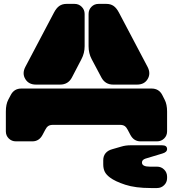

<svg xmlns="http://www.w3.org/2000/svg" viewBox="-20 -720 881 978"><path d="M318.8 -700.2H359.9Q381.3 -700.2 396.2 -685.3Q411.1 -670.4 411.1 -648.9V-484.9Q411.1 -449.2 395 -418.9L346.2 -325.2Q327.1 -289.1 286.1 -289.1H163.1Q126 -289.1 108.9 -317.4Q91.8 -345.7 108.9 -378.9L254.9 -655.8Q267.1 -679.2 282.2 -689.7Q297.4 -700.2 318.8 -700.2ZM481.9 -700.2H522Q543.5 -700.2 558.6 -689.7Q573.7 -679.2 585.9 -655.8L731.9 -378.9Q749 -345.7 732.2 -317.4Q715.3 -289.1 678.2 -289.1H556.2Q516.6 -289.1 497.1 -324.2L446.8 -418.9Q431.2 -448.2 431.2 -484.9V-648.9Q431.2 -670.4 445.8 -685.3Q460.4 -700.2 481.9 -700.2ZM88.9 -269H752Q789.1 -269 806.2 -236.8L818.8 -211.9Q831.1 -188.5 831.1 -151.9V-50.8Q831.1 -29.3 816.2 -14.6Q801.3 0 779.8 0H695.8Q661.6 0 644 -33.2L630.9 -58.1Q624 -71.8 615.2 -77.9Q606.4 -84 590.8 -84H250Q234.4 -84 225.6 -77.9Q216.8 -71.8 210 -58.1L196.8 -33.2Q179.2 0 145 0H61Q39.6 0 24.7 -14.6Q9.8 -29.3 9.8 -50.8V-151.9Q9.8 -188.5 22 -211.9L35.2 -236.8Q52.2 -269 88.9 -269ZM540 184.1Q521 169.9 513.4 154.3Q505.9 138.7 505.9 117.2V96.2Q505.9 74.7 517.8 60.3Q529.8 45.9 551.8 40L597.2 26.9Q619.6 20 645 20H805.2Q831.1 20 831.1 39.1Q831.1 55.2 807.1 62L721.2 87.9Q703.1 93.8 703.1 107.9Q703.1 128.9 743.2 128.9H779.8Q801.3 128.9 816.2 143.8Q831.1 158.7 831.1 180.2V187Q831.1 208.5 816.2 223.1Q801.3 237.8 779.8 237.8H748Q669.4 237.8 617.9 220.9Q566.4 204.1 540 184.1Z"/></svg>

Font: Nastup Soft
Style: Regular
Weight: 400
Designer: Maksym Kobuzan
Foundry: Zakznak
Version: Version 1.020;hotconv 1.0.109;makeotfexe 2.5.65596